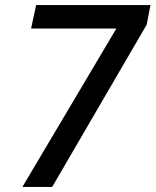

<svg xmlns="http://www.w3.org/2000/svg" viewBox="-20 -734 611 754"><path d="M68 0H185L556 -637L571 -714H122L102 -622H437Z"/></svg>

Font: Noto Sans Medium
Style: Italic
Weight: 500
Italic angle: -12°
Designer: Monotype Design Team
Foundry: Monotype Imaging Inc.
Version: Version 2.013